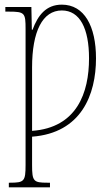

<svg xmlns="http://www.w3.org/2000/svg" viewBox="-20 -566 482 826"><path d="M18 240H195V220H184C124 220 118 214 118 144V22C330 6 393 -159 393 -315C393 -453 343 -546 246 -546C178 -546 143 -500 120 -438H117L115 -536H3V-516H18C87 -516 90 -510 90 -441V144C90 214 84 220 23 220H18ZM118 -3V-276C118 -431 163 -521 246 -521C324 -521 363 -443 363 -315C363 -167 311 -17 118 -3Z"/></svg>

Font: Noto Serif ExtraCondensed Thin
Style: Regular
Weight: 100
Width: 2
Designer: Monotype Design Team
Foundry: Monotype Imaging Inc.
Version: Version 2.013